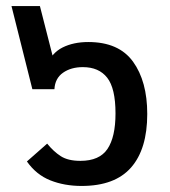

<svg xmlns="http://www.w3.org/2000/svg" viewBox="-20 -604 562 635"><path d="M250 11Q193 11 146.5 -7.5Q100 -26 69 -70L136 -129Q157 -103 181 -87.5Q205 -72 246 -72Q309 -72 335.5 -111.5Q362 -151 362 -229Q362 -312 334.5 -347Q307 -382 254 -382Q215 -382 188.5 -363.5Q162 -345 160 -309H87L18 -584H112L162 -388H135Q151 -429 187 -447Q223 -465 272 -465Q373 -465 420 -400Q467 -335 467 -227Q467 -111 413.5 -50Q360 11 250 11Z"/></svg>

Font: Noto Sans Thai Medium
Style: Regular
Weight: 500
Designer: Monotype Design Team
Foundry: Monotype Imaging Inc.
Version: Version 2.001